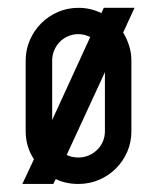

<svg xmlns="http://www.w3.org/2000/svg" viewBox="-20 -458 391 478"><path d="M238.3 -438.5H314.9L286.6 -377Q295.9 -361.8 301.5 -344Q307.1 -326.2 307.1 -307.1V-131.3Q307.1 -104 296.9 -80.3Q286.6 -56.6 268.6 -38.6Q250.5 -20.5 226.6 -10.3Q202.6 0 175.3 0Q143.6 0 118.7 -12.2L112.8 0H35.6L64.5 -61.5Q43.9 -92.8 43.9 -131.3V-307.1Q43.9 -334 54.2 -357.9Q64.5 -381.8 82.5 -399.9Q100.6 -418 124.3 -428.2Q147.9 -438.5 175.3 -438.5Q206.1 -438.5 232.4 -425.3ZM109.9 -159.2 204.6 -365.7Q197.8 -369.1 190.4 -371.1Q183.1 -373 175.3 -373Q161.6 -373 149.7 -367.9Q137.7 -362.8 128.9 -353.8Q120.1 -344.7 115 -332.8Q109.9 -320.8 109.9 -307.1ZM175.3 -65.9Q189 -65.9 200.9 -71Q212.9 -76.2 221.9 -85Q231 -93.8 236.1 -105.7Q241.2 -117.7 241.2 -131.3V-278.3L146 -72.3Q158.2 -65.9 175.3 -65.9Z"/></svg>

Font: Aeronef
Style: Regular
Weight: 400
Designer: Peter Wiegel - CAT-Fonts Germany
Foundry: CAT-Fonts, Peter Wiegel
Version: Version 0.002